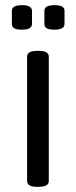

<svg xmlns="http://www.w3.org/2000/svg" viewBox="-20 -722 294 744"><path d="M125 2Q85 2 85 -20V-503Q85 -525 125 -525H129Q169 -525 169 -503V-20Q169 2 129 2ZM190 -607Q170 -607 161 -612.5Q152 -618 152 -629V-680Q152 -690 161 -696Q170 -702 192 -702Q230 -702 230 -680V-629Q230 -607 190 -607ZM64 -607Q44 -607 35 -612.5Q26 -618 26 -629V-680Q26 -690 35 -696Q44 -702 66 -702Q86 -702 95 -696Q104 -690 104 -680V-629Q104 -619 95 -613Q86 -607 64 -607Z"/></svg>

Font: Asap Condensed VF Beta
Style: Regular
Weight: 400
Designer: Pablo Cosgaya
Foundry: Omnibus-Type
Version: Version 1.008